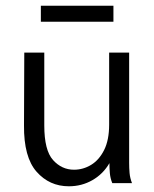

<svg xmlns="http://www.w3.org/2000/svg" viewBox="-20 -641 540 672"><path d="M221 11Q153 11 108 -40Q63 -91 64 -202L65 -457H135V-202Q135 -115 165.5 -81Q196 -47 239 -47Q271 -47 299 -64Q327 -81 344.5 -116Q362 -151 362 -205V-457H432V-71Q432 -53 433.5 -35.5Q435 -18 442 0H373Q366 -17 364.5 -35Q363 -53 363 -70Q341 -32 303.5 -10.5Q266 11 221 11ZM123 -565V-621H377V-565Z"/></svg>

Font: Ligconsolata
Style: Regular
Weight: 400
Monospace: yes
Designer: Raph Levien, Cyreal, Brenton Simpson
Foundry: Raph Levien, Cyreal, Google
Version: Version 3.001; ttfautohint (v1.8.2.53-6de2)